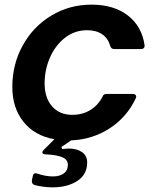

<svg xmlns="http://www.w3.org/2000/svg" viewBox="-20 -593 661 826"><path d="M602 -395Q602 -389 598 -385.5Q594 -382 587 -382H471Q458 -382 454 -396Q445 -428 419.5 -445.5Q394 -463 355 -463Q301 -463 259.5 -430.5Q218 -398 195 -345.5Q172 -293 172 -235Q172 -172 204 -135.5Q236 -99 291 -99Q335 -99 368.5 -119.5Q402 -140 421 -177Q425 -189 439 -189H551Q560 -189 564 -183.5Q568 -178 564 -170Q526 -89 452 -41Q378 7 286 11Q262 28 244 39L248 48Q270 46 275 46Q311 46 333 61.5Q355 77 355 106Q355 158 312.5 185.5Q270 213 206 213Q168 213 129 203Q116 199 117 184L121 165Q124 148 141 154Q176 166 208 166Q237 166 254.5 153Q272 140 272 116Q272 93 247 83Q222 73 176 71Q169 71 165.5 68.5Q162 66 162 62Q162 58 168 52L214 6Q129 -9 81 -69Q33 -129 33 -219Q33 -316 77.5 -397Q122 -478 200 -525.5Q278 -573 374 -573Q470 -573 530.5 -526Q591 -479 602 -398Z"/></svg>

Font: Open Sauce Two
Style: Bold Italic
Weight: 700
Italic angle: -10°
Designer: Alfredo Marco Pradil
Foundry: Creative Sauce Fz LLC
Version: Version 1.477